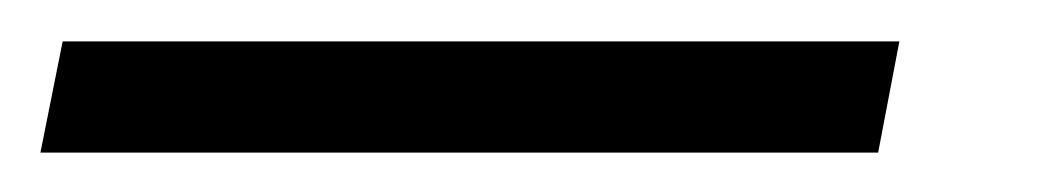

<svg xmlns="http://www.w3.org/2000/svg" viewBox="-105 34 520 95"><path d="M-85 109.5 -74 54.5H340L329.5 109.5Z"/></svg>

Font: Heraclito Light
Style: Italic
Weight: 300
Italic angle: -12°
Designer: Kostas Bartsokas (font) & Cristiano Sobral (main changes)
Foundry: Kostas Bartsokas (font) & Cristiano Sobral (main changes)
Version: Version 1.00;July 8, 2020;FontCreator 13.0.0.2655 64-bit